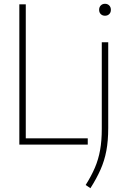

<svg xmlns="http://www.w3.org/2000/svg" viewBox="-20 -763 663 1013"><path d="M82 0V-740H116V-33H443V0ZM457 230 432 213Q462 165.5 480.8 121.5Q499.5 77.5 508.2 28.5Q517 -20.5 517 -83V-540H551V-88Q551 -19.5 541 33Q531 85.5 510.2 132.2Q489.5 179 457 230ZM534 -680Q520.5 -680 511.8 -688.5Q503 -697 503 -711Q503 -725.5 511.8 -734.2Q520.5 -743 534 -743Q547.5 -743 556.2 -734.2Q565 -725.5 565 -711Q565 -697 556.2 -688.5Q547.5 -680 534 -680Z"/></svg>

Font: Encode Sans Condensed Thin
Style: Regular
Weight: 100
Width: 3
Designer: Multiple Designers
Foundry: Impallari Type
Version: Version 3.000; ttfautohint (v1.8.3) -l 8 -r 50 -G 200 -x 14 